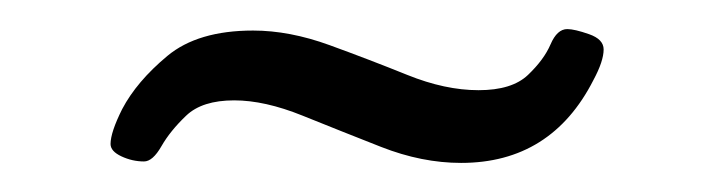

<svg xmlns="http://www.w3.org/2000/svg" viewBox="-20 -330 490 132"><path d="M79 -219Q71 -219 63.5 -222.5Q56 -226 56 -231Q56 -239 64 -255Q74 -274 95 -291.5Q116 -309 154 -309Q179 -309 206.5 -299Q234 -289 260 -278.5Q286 -268 309 -268Q332 -268 343 -278.5Q354 -289 358.5 -299.5Q363 -310 370 -310Q375 -310 385 -306.5Q395 -303 395 -296Q395 -288 388 -275Q359 -218 297 -218Q270 -218 242 -229Q214 -240 188 -250.5Q162 -261 141 -261Q119 -261 108 -250.5Q97 -240 91 -229.5Q85 -219 79 -219Z"/></svg>

Font: Asap Condensed Condensed Light
Style: Italic
Weight: 300
Width: 3
Italic angle: -6°
Designer: Pablo Cosgaya
Foundry: Omnibus-Type
Version: Version 3.001; ttfautohint (v1.8.4.7-5d5b)